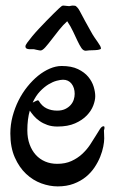

<svg xmlns="http://www.w3.org/2000/svg" viewBox="-20 -646 425 689"><path d="M353 -178.2Q353 -172.9 353.5 -165.5Q354 -158.2 354 -148.9Q354 -137.2 350.6 -119.9Q347.2 -102.5 339.6 -83.5Q332 -64.5 319.3 -45.4Q306.6 -26.4 288.1 -11.2Q269.5 3.9 244.4 13.4Q219.2 22.9 187 22.9Q158.2 22.9 128.2 12Q98.1 1 73.5 -22.2Q48.8 -45.4 33 -81.3Q17.1 -117.2 17.1 -167Q17.1 -198.2 25.1 -228.5Q33.2 -258.8 46.6 -285.6Q60.1 -312.5 78.4 -335.2Q96.7 -357.9 116.9 -374.3Q137.2 -390.6 158.9 -399.9Q180.7 -409.2 201.2 -409.2Q236.8 -409.2 260 -397.9Q283.2 -386.7 296.9 -370.1Q310.5 -353.5 316.2 -334.7Q321.8 -315.9 321.8 -300.8Q321.8 -286.1 314.7 -267.3Q307.6 -248.5 291.5 -231.7Q275.4 -214.8 249.5 -203.4Q223.6 -191.9 186 -191.9Q166 -191.9 150.1 -197.5Q134.3 -203.1 122.1 -211.7Q109.9 -220.2 101.3 -230.2Q92.8 -240.2 86.9 -249Q78.1 -218.8 78.1 -178.2Q78.1 -150.4 86.2 -128.2Q94.2 -106 108.4 -90.3Q122.6 -74.7 142.1 -66.4Q161.6 -58.1 185.1 -58.1Q214.4 -58.1 236.3 -68.1Q258.3 -78.1 274.7 -93.3Q291 -108.4 303 -126.2Q314.9 -144 323.7 -158.9Q332.5 -173.8 339.1 -183.6Q345.7 -193.4 352.1 -192.9Q355 -192.9 355 -188Q355 -185.5 354.5 -183.1Q354 -180.7 353 -178.2ZM206.1 -359.9Q197.3 -359.9 183.3 -356.2Q169.4 -352.5 154.1 -343.3Q138.7 -334 123.5 -318.1Q108.4 -302.2 97.2 -277.8Q104 -281.2 109.1 -283.7Q114.3 -286.1 116.2 -286.1Q117.2 -286.1 119.1 -284.2Q130.4 -265.1 147.2 -257.1Q164.1 -249 185.1 -249Q201.7 -249 213.6 -254.6Q225.6 -260.3 233.4 -269Q241.2 -277.8 244.6 -288.3Q248 -298.8 248 -309.1Q248 -331.1 236.8 -345.5Q225.6 -359.9 206.1 -359.9ZM190.4 -614.7Q194.3 -617.7 198.5 -621.8Q202.6 -626 206.5 -626Q207.5 -626 210.7 -625.7Q213.9 -625.5 217.5 -625Q221.2 -624.5 224.4 -624.3Q227.5 -624 228.5 -624Q230 -624 233.9 -625Q237.8 -626 239.3 -626Q240.2 -626 245.6 -625.7Q251 -625.5 252.4 -624Q255.4 -621.1 257.3 -619.4Q259.3 -617.7 261.2 -614.7Q263.2 -611.8 265.9 -606.9Q268.6 -602.1 273.2 -593.3Q277.8 -584.5 285.2 -570.8Q292.5 -557.1 304.2 -536.6Q312 -522 319.1 -511.7Q326.2 -501.5 331.3 -494.1Q336.4 -486.8 339.4 -481.4Q342.3 -476.1 342.3 -471.7Q342.3 -470.2 339.1 -469Q335.9 -467.8 331.5 -467Q327.1 -466.3 322.5 -466.1Q317.9 -465.8 315.4 -465.8Q307.1 -465.8 300.8 -465.3Q294.4 -464.8 287.6 -463.9Q278.8 -463.9 272.2 -473.6Q265.6 -483.4 258.3 -498.8Q251 -514.2 242.2 -533Q233.4 -551.8 221.2 -569.8Q206.5 -556.6 192.1 -538.6Q177.7 -520.5 165.3 -504.2Q152.8 -487.8 142.6 -476.3Q132.3 -464.8 125.5 -464.8Q124 -464.8 120.8 -465.3Q117.7 -465.8 114.5 -466.6Q111.3 -467.3 108.4 -467.8Q105.5 -468.3 104.5 -468.8Q101.6 -469.7 95.9 -469.5Q90.3 -469.2 84.7 -469.5Q79.1 -469.7 75.2 -471.9Q71.3 -474.1 71.3 -480Q71.3 -483.9 78.1 -493.4Q85 -502.9 95.7 -515.9Q106.4 -528.8 119.9 -543.2Q133.3 -557.6 146.7 -571.3Q160.2 -585 171.6 -596.4Q183.1 -607.9 190.4 -614.7Z"/></svg>

Font: Oregano
Style: Regular
Weight: 400
Version: Version 1.000